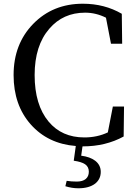

<svg xmlns="http://www.w3.org/2000/svg" viewBox="-20 -770 732 1031"><path d="M401 241Q366 241 331 230L338 201Q363 205 392 205Q424 205 440.5 191Q457 177 457 152Q457 126 437 112Q418 99 376 93L387 14Q237 2 145 -102Q53 -206 53 -367Q53 -534 158.5 -642Q264 -750 425 -750Q541 -750 634 -696L636 -535H576L549 -675Q495 -702 437 -702Q319 -702 245 -616Q166 -525 166 -367Q166 -207 241 -117Q312 -32 433 -32Q502 -32 559 -59L586 -198H646L644 -37Q547 16 425 16H423L416 66Q463 72 491 93Q521 116 521 153Q521 192 491 216Q458 241 401 241Z"/></svg>

Font: GenRyuMin TW M
Style: Regular
Weight: 500
Version: Version 1.501;PS 1;hotconv 16.6.51;makeotf.lib2.5.65220